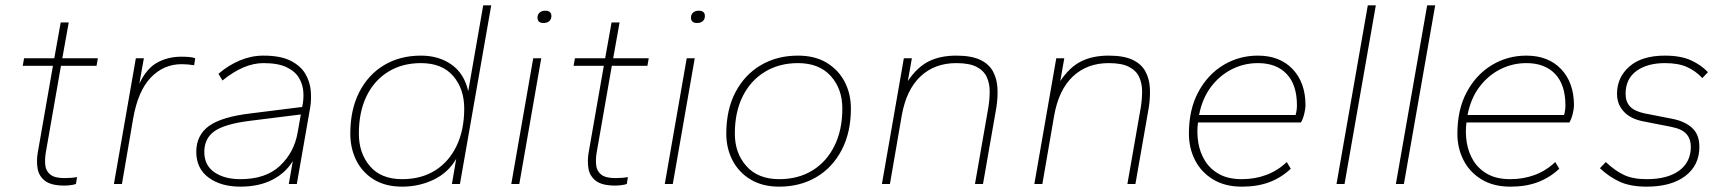

<svg xmlns="http://www.w3.org/2000/svg" viewBox="-20 -688 6458 718"><path d="M221 6Q171 6 148 -12Q125 -30 120.5 -58.5Q116 -87 121 -116L178 -442H65L70 -470H183L207 -604H237L213 -470H346L341 -442H208L151 -116Q147 -91 149.5 -69.5Q152 -48 168.5 -35Q185 -22 221 -22Q233 -22 246.5 -23Q260 -24 268 -26L264 0Q256 3 243 4.5Q230 6 221 6Z M406 0 488 -470H518L501 -375Q528 -432 568 -454Q608 -476 659 -476Q697 -476 710 -470L706 -444Q694 -446 682.5 -447Q671 -448 659 -448Q592 -448 544 -398Q496 -348 478 -245L436 0Z M879 10Q806 10 760 -24Q714 -58 714 -120Q714 -182 761 -216.5Q808 -251 918 -264L1110 -288Q1116 -314 1114.5 -342.5Q1113 -371 1098.5 -396Q1084 -421 1052 -436.5Q1020 -452 965 -452Q892 -452 812 -387L797 -412Q834 -444 877 -462Q920 -480 965 -480Q1029 -480 1066.5 -461Q1104 -442 1121.5 -412.5Q1139 -383 1142 -349.5Q1145 -316 1140 -286L1090 0H1060L1075 -86Q1049 -42 999 -16Q949 10 879 10ZM879 -18Q974 -18 1027 -68Q1080 -118 1093 -192L1105 -260L913 -236Q819 -224 781.5 -197Q744 -170 744 -120Q744 -70 781.5 -44Q819 -18 879 -18Z M1484 10Q1421 10 1377.5 -17Q1334 -44 1312 -89Q1290 -134 1290 -188Q1290 -278 1323.5 -343.5Q1357 -409 1416.5 -444.5Q1476 -480 1554 -480Q1621 -480 1668.5 -446.5Q1716 -413 1731 -347L1787 -668H1817L1700 0H1670L1686 -94Q1656 -42 1601.5 -16Q1547 10 1484 10ZM1484 -18Q1555 -18 1607 -50.5Q1659 -83 1687.5 -142.5Q1716 -202 1716 -282Q1716 -356 1674.5 -404Q1633 -452 1554 -452Q1484 -452 1431.5 -419.5Q1379 -387 1350.5 -328Q1322 -269 1322 -188Q1322 -115 1363.5 -66.5Q1405 -18 1484 -18Z M2013 -602Q1990 -602 1990 -622Q1990 -634 1998 -641Q2006 -648 2019 -648Q2042 -648 2042 -628Q2042 -616 2034 -609Q2026 -602 2013 -602ZM1892 0 1974 -470H2004L1922 0Z M2281 6Q2231 6 2208 -12Q2185 -30 2180.5 -58.5Q2176 -87 2181 -116L2238 -442H2125L2130 -470H2243L2267 -604H2297L2273 -470H2406L2401 -442H2268L2211 -116Q2207 -91 2209.5 -69.5Q2212 -48 2228.5 -35Q2245 -22 2281 -22Q2293 -22 2306.5 -23Q2320 -24 2328 -26L2324 0Q2316 3 2303 4.5Q2290 6 2281 6Z M2587 -602Q2564 -602 2564 -622Q2564 -634 2572 -641Q2580 -648 2593 -648Q2616 -648 2616 -628Q2616 -616 2608 -609Q2600 -602 2587 -602ZM2466 0 2548 -470H2578L2496 0Z M2894 10Q2831 10 2786.5 -17Q2742 -44 2719 -89Q2696 -134 2696 -188Q2696 -278 2730.5 -343.5Q2765 -409 2825.5 -444.5Q2886 -480 2964 -480Q3028 -480 3072 -453Q3116 -426 3139 -381.5Q3162 -337 3162 -282Q3162 -193 3127.5 -127Q3093 -61 3032.5 -25.5Q2972 10 2894 10ZM2894 -18Q2965 -18 3018 -50.5Q3071 -83 3100.5 -142.5Q3130 -202 3130 -282Q3130 -356 3086.5 -404Q3043 -452 2964 -452Q2894 -452 2840.5 -419.5Q2787 -387 2757.5 -328Q2728 -269 2728 -188Q2728 -115 2771.5 -66.5Q2815 -18 2894 -18Z M3278 0 3360 -470H3390L3375 -385Q3410 -437 3453 -458.5Q3496 -480 3556 -480Q3612 -480 3645 -464.5Q3678 -449 3693 -421.5Q3708 -394 3710 -359.5Q3712 -325 3706 -286L3656 0H3626L3676 -286Q3681 -317 3681 -346.5Q3681 -376 3670 -400Q3659 -424 3632 -438Q3605 -452 3556 -452Q3475 -452 3422 -402Q3369 -352 3352 -255L3308 0Z M3848 0 3930 -470H3960L3945 -385Q3980 -437 4023 -458.5Q4066 -480 4126 -480Q4182 -480 4215 -464.5Q4248 -449 4263 -421.5Q4278 -394 4280 -359.5Q4282 -325 4276 -286L4226 0H4196L4246 -286Q4251 -317 4251 -346.5Q4251 -376 4240 -400Q4229 -424 4202 -438Q4175 -452 4126 -452Q4045 -452 3992 -402Q3939 -352 3922 -255L3878 0Z M4624 10Q4561 10 4516.5 -17Q4472 -44 4449 -89Q4426 -134 4426 -188Q4426 -279 4461.5 -344.5Q4497 -410 4555.5 -445Q4614 -480 4684 -480Q4766 -480 4814 -429.5Q4862 -379 4862 -294Q4862 -282 4857.5 -263Q4853 -244 4845 -230H4460Q4455 -193 4461 -155.5Q4467 -118 4486 -87Q4505 -56 4539 -37Q4573 -18 4624 -18Q4672 -18 4714.5 -33.5Q4757 -49 4792 -82L4807 -57Q4772 -24 4727.5 -7Q4683 10 4624 10ZM4464 -258H4825Q4830 -276 4830 -294Q4830 -371 4791.5 -411.5Q4753 -452 4684 -452Q4632 -452 4586.5 -429Q4541 -406 4508.5 -363Q4476 -320 4464 -258Z M4978 0 5095 -668H5125L5008 0Z M5200 0 5317 -668H5347L5230 0Z M5628 10Q5565 10 5520.5 -17Q5476 -44 5453 -89Q5430 -134 5430 -188Q5430 -279 5465.5 -344.5Q5501 -410 5559.5 -445Q5618 -480 5688 -480Q5770 -480 5818 -429.5Q5866 -379 5866 -294Q5866 -282 5861.5 -263Q5857 -244 5849 -230H5464Q5459 -193 5465 -155.5Q5471 -118 5490 -87Q5509 -56 5543 -37Q5577 -18 5628 -18Q5676 -18 5718.5 -33.5Q5761 -49 5796 -82L5811 -57Q5776 -24 5731.5 -7Q5687 10 5628 10ZM5468 -258H5829Q5834 -276 5834 -294Q5834 -371 5795.5 -411.5Q5757 -452 5688 -452Q5636 -452 5590.5 -429Q5545 -406 5512.5 -363Q5480 -320 5468 -258Z M6138 10Q6078 10 6038 -8Q5998 -26 5963 -59L5985 -82Q6019 -50 6052.5 -34Q6086 -18 6138 -18Q6216 -18 6259.5 -50Q6303 -82 6303 -139Q6303 -168 6286.5 -187Q6270 -206 6228 -214L6126 -234Q6078 -243 6052.5 -270.5Q6027 -298 6027 -337Q6027 -399 6073.5 -439.5Q6120 -480 6206 -480Q6265 -480 6303.5 -462.5Q6342 -445 6367 -418L6346 -396Q6322 -422 6289.5 -437Q6257 -452 6206 -452Q6140 -452 6099.5 -422.5Q6059 -393 6059 -337Q6059 -308 6075.5 -290Q6092 -272 6130 -264L6232 -244Q6280 -235 6307.5 -210Q6335 -185 6335 -139Q6335 -70 6282.5 -30Q6230 10 6138 10Z"/></svg>

Font: Gantari Thin
Style: Italic
Weight: 100
Italic angle: -10°
Designer: Anugrah Pasau
Foundry: Lafontype
Version: Version 1.000; ttfautohint (v1.8.4.7-5d5b)